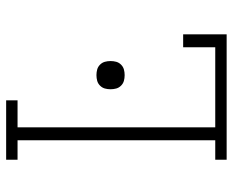

<svg xmlns="http://www.w3.org/2000/svg" viewBox="-88 -688 775 640"><g transform="rotate(-90 300.0 -367.5)"><path d="M88 0V-38H153V-697H88V-735H286V-697H196V-38H463V-145H506V0ZM370 -340Q360 -340 351 -342.5Q342 -345 335 -352Q328 -359 325.5 -368Q323 -377 323 -387Q323 -397 325.5 -406Q328 -415 335 -422Q342 -429 351 -431.5Q360 -434 370 -434Q380 -434 389 -431.5Q398 -429 405 -422Q412 -415 414.5 -406Q417 -397 417 -387Q417 -377 414.5 -368Q412 -359 405 -352Q398 -345 389 -342.5Q380 -340 370 -340Z"/></g></svg>

Font: Iosevka Curly Slab XLtEx
Style: Regular
Weight: 200
Width: 7
Monospace: yes
Designer: Belleve Invis
Foundry: Belleve Invis
Version: Version 11.1.0; ttfautohint (v1.8.3)